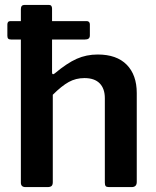

<svg xmlns="http://www.w3.org/2000/svg" viewBox="-20 -762 634 782"><path d="M496 -498.5C468.7 -526.2 429.3 -540 378 -540C347.3 -540 318.8 -534.2 292.5 -522.5C266.2 -510.8 236.3 -491 203 -463C199.7 -460.3 197 -459.3 195 -460C193 -460.7 192 -463 192 -467V-601H325C332.3 -601 337.7 -602.3 341 -605C344.3 -607.7 346 -612 346 -618V-663C346 -667 344.8 -670.2 342.5 -672.5C340.2 -674.8 337.3 -676 334 -676H192V-727C192 -737 187.7 -742 179 -742H80C70 -742 65 -736.3 65 -725V-676H22C14 -676 10 -671.3 10 -662V-616C10 -610.7 11.2 -606.8 13.5 -604.5C15.8 -602.2 20 -601 26 -601H65V-18C65 -6 71.3 0 84 0H173C181 0 186.7 -1.5 190 -4.5C193.3 -7.5 195 -12.7 195 -20V-376C219 -400 240.7 -417.3 260 -428C279.3 -438.7 300.7 -444 324 -444C351.3 -444 372 -436.8 386 -422.5C400 -408.2 407 -388 407 -362V-18C407 -11.3 408.2 -6.7 410.5 -4C412.8 -1.3 417.3 0 424 0H516C530 0 537 -7 537 -21V-383C537 -432.3 523.3 -470.8 496 -498.5Z"/></svg>

Font: Libre Franklin SemiBold
Style: Regular
Weight: 600
Designer: Pablo Impallari, Rodrigo Fuenzalida
Foundry: Impallari Type
Version: Version 1.002; ttfautohint (v1.5)